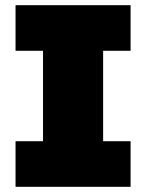

<svg xmlns="http://www.w3.org/2000/svg" viewBox="-20 -721 564 741"><path d="M484 -525H378V-176H484V0H40V-176H146V-525H40V-701H484Z"/></svg>

Font: TypoPRO Montserrat Alternates
Style: Regular
Weight: 900
Designer: Julieta Ulanovsky
Foundry: Julieta Ulanovsky
Version: Version 6.001